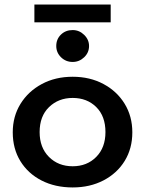

<svg xmlns="http://www.w3.org/2000/svg" viewBox="-20 -813 640 843"><path d="M299 10Q222 10 162.5 -20.5Q103 -51 69.5 -105.5Q36 -160 36 -232Q36 -302 70 -357Q104 -412 163.5 -444Q223 -476 299 -476Q375 -476 434.5 -444Q494 -412 527.5 -357Q561 -302 561 -232Q561 -161 527.5 -106.5Q494 -52 434.5 -21Q375 10 299 10ZM299 -83Q362 -83 402.5 -124Q443 -165 443 -233Q443 -303 402.5 -343Q362 -383 299 -383Q237 -383 195.5 -343Q154 -303 154 -233Q154 -165 195 -124Q236 -83 299 -83ZM299 -541Q269 -541 248 -561.5Q227 -582 227 -611Q227 -641 247.5 -661Q268 -681 299 -681Q328 -681 349.5 -660Q371 -639 371 -611Q371 -582 349.5 -561.5Q328 -541 299 -541ZM131 -715V-793H466V-715Z"/></svg>

Font: Inconsolata Expanded Bold
Style: Regular
Weight: 700
Width: 7
Monospace: yes
Designer: Raph Levien, Cyreal, Brenton Simpson
Foundry: Raph Levien, Cyreal, Google
Version: Version 3.001; ttfautohint (v1.8.2.53-6de2)